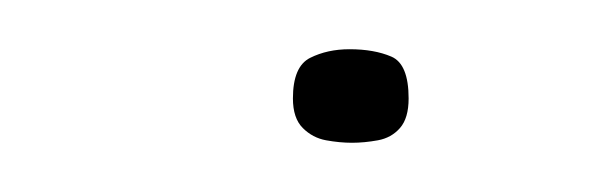

<svg xmlns="http://www.w3.org/2000/svg" viewBox="-20 -58 246 78"><path d="M99 -18Q99 -31 106 -34.5Q113 -38 122 -38Q132 -38 139 -35Q146 -32 146 -18Q146 -10 142.5 -6Q139 -2 133.5 -1Q128 0 123 0Q118 0 112.5 -1Q107 -2 103 -6Q99 -10 99 -18Z"/></svg>

Font: Genos Thin ExtraLight
Style: Regular
Weight: 250
Version: Version 1.010